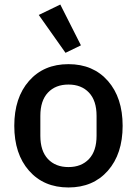

<svg xmlns="http://www.w3.org/2000/svg" viewBox="-20 -815 604 847"><path d="M456 -62Q391 12 282 12Q173 12 108 -62Q43 -136 43 -260Q43 -384 108 -458Q173 -532 282 -532Q391 -532 456 -458Q521 -384 521 -260Q521 -136 456 -62ZM406 -216V-304Q406 -371 372.5 -406.5Q339 -442 282 -442Q225 -442 191.5 -406.5Q158 -371 158 -304V-216Q158 -149 191.5 -113.5Q225 -78 282 -78Q339 -78 372.5 -113.5Q406 -149 406 -216ZM269 -582 151 -749 246 -795 337 -615Z"/></svg>

Font: IBM Plex Sans Medm
Style: Regular
Weight: 500
Designer: Mike Abbink, Paul van der Laan, Pieter van Rosmalen
Foundry: Bold Monday
Version: Version 3.005